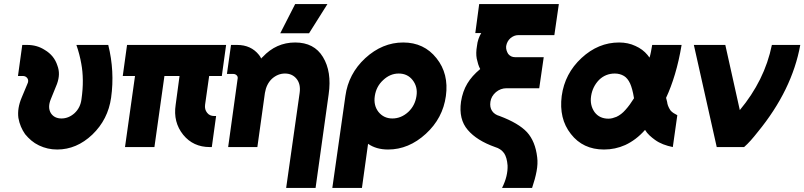

<svg xmlns="http://www.w3.org/2000/svg" viewBox="-20 -720 3938 940"><path d="M89 -500 68 -348H92Q106 -348 114 -337Q122 -325 114 -309L86 -242Q64 -190 70 -143Q74 -120 82.5 -100Q91 -80 103 -63Q117 -46 133.5 -32Q150 -18 171 -8Q192 2 214 7Q236 12 260 12Q355 12 432 -61Q509 -135 524 -242Q542 -371 510 -500H354Q362 -477 368 -454Q374 -431 378 -408Q385 -371 385.5 -327.5Q386 -284 379 -235Q374 -193 345 -166Q316 -140 281 -140Q246 -140 229 -166Q212 -194 229 -235L259 -309Q268 -334 268.5 -356Q269 -378 261 -399Q253 -424 237.5 -443Q222 -462 200 -475Q180 -488 158.5 -494Q137 -500 114 -500Z M602 -500 581 -348H641L592 0H736L785 -348H859L840 -207Q827 -122 877 -60Q926 0 1007 0H1017L1038 -152H1029Q1006 -152 994 -168Q981 -184 984 -207L1004 -348H1066L1087 -500Z M1525 200 1589 -258Q1597 -314 1590 -359.5Q1583 -405 1561 -441Q1518 -512 1425 -512Q1332 -512 1266 -441Q1264 -439 1262 -437.5Q1260 -436 1259 -433Q1257 -438 1254 -442.5Q1251 -447 1248 -451Q1209 -500 1141 -500H1111L1091 -358H1122Q1132 -358 1139 -351Q1146 -344 1143 -332L1097 0H1147H1223H1240L1277 -265Q1284 -308 1311 -334Q1340 -360 1375 -360Q1411 -360 1432 -334Q1453 -308 1447 -265L1381 200ZM1352 -557H1493L1583 -700H1425Z M1932 -360Q1975 -360 2000 -328Q2026 -295 2019 -250Q2012 -203 1979 -172Q1944 -140 1901 -140Q1859 -140 1833 -172Q1808 -204 1815 -250Q1822 -297 1856 -328Q1890 -360 1932 -360ZM1954 -512Q1852 -512 1768 -435Q1686 -359 1671 -250L1607 200H1752L1782 -16Q1822 12 1880 12Q1981 12 2065 -65Q2148 -141 2163 -250Q2178 -359 2117 -435Q2056 -512 1954 -512Z M2326 -700 2307 -558H2336Q2328 -545 2322.5 -529Q2317 -513 2315 -494Q2309 -460 2314 -433Q2317 -419 2321 -406Q2325 -393 2331 -382Q2290 -348 2268 -311Q2245 -273 2237 -222Q2225 -136 2270 -84Q2292 -58 2325.5 -37Q2359 -16 2404 0Q2432 8 2448 30Q2462 51 2465 90Q2466 115 2459.5 142.5Q2453 170 2438 200H2585Q2600 156 2607 118.5Q2614 81 2610 50Q2601 -28 2560 -73Q2519 -117 2426 -152Q2401 -159 2389 -177Q2377 -195 2381 -222Q2385 -249 2408 -269Q2431 -288 2460 -288H2620L2642 -440H2502Q2481 -440 2468 -456Q2463 -464 2460 -473.5Q2457 -483 2458 -494Q2462 -518 2479 -533Q2497 -548 2517 -548H2694L2716 -700Z M3011 -512Q2909 -512 2827 -436Q2745 -360 2730 -250Q2723 -195 2734 -148.5Q2745 -102 2775 -64Q2834 12 2937 12Q2992 12 3041 -10Q3067 -22 3091.5 -40.5Q3116 -59 3138 -84Q3147 -69 3160 -57Q3173 -45 3187 -35Q3205 -22 3227 -13.5Q3249 -5 3274 0L3296 -156Q3286 -161 3277.5 -166.5Q3269 -172 3263 -179Q3258 -186 3253.5 -195.5Q3249 -205 3247 -215Q3247 -219 3245 -225.5Q3243 -232 3241 -241Q3265 -292 3284.5 -357Q3304 -422 3317 -500H3173Q3170 -482 3167 -466.5Q3164 -451 3160 -438Q3157 -441 3154.5 -445Q3152 -449 3150 -451Q3127 -479 3091 -495Q3055 -512 3011 -512ZM2990 -360Q3015 -360 3035 -348Q3053 -337 3065 -311Q3070 -300 3075 -282Q3080 -264 3084 -239Q3074 -223 3063.5 -208.5Q3053 -194 3042 -182Q3022 -159 2998 -148Q2988 -144 2978.5 -141.5Q2969 -139 2959 -139Q2915 -139 2891 -171Q2867 -205 2874 -250Q2881 -296 2913 -329Q2945 -360 2990 -360Z M3377 -500 3489 0H3623Q3639 -14 3655.5 -32.5Q3672 -51 3690 -74Q3858 -279 3898 -500H3759Q3741 -412 3701.5 -332.5Q3662 -253 3602 -181L3531 -500Z"/></svg>

Font: Unageo
Style: ExtraBold-Italic
Weight: 800
Designer: Richard Sepsi
Foundry: Richard Sepsi
Version: Version 2.000